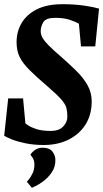

<svg xmlns="http://www.w3.org/2000/svg" viewBox="-25 -680 492 915"><path d="M184 11Q136 11 97 3Q58 -5 32 -15.5Q6 -26 -5 -33L14 -211H85L96 -92Q96 -92 108.5 -83Q121 -74 148 -65Q175 -56 217 -56Q256 -56 276 -77Q296 -98 296 -124Q296 -148 291.5 -165.5Q287 -183 267.5 -205.5Q248 -228 203 -267Q148 -314 115.5 -346.5Q83 -379 68.5 -408.5Q54 -438 54 -479Q54 -530 78.5 -571Q103 -612 151.5 -636Q200 -660 272 -660Q331 -660 377.5 -653Q424 -646 447 -639L429 -459H361L351 -567Q338 -575 309 -585Q280 -595 239 -595Q194 -595 181.5 -574.5Q169 -554 169 -531Q169 -516 177 -501Q185 -486 206.5 -464Q228 -442 269 -407Q304 -376 337 -344Q370 -312 391 -276Q412 -240 412 -197Q412 -133 382.5 -86.5Q353 -40 301.5 -14.5Q250 11 184 11ZM127 215 103 186Q103 186 112 175.5Q121 165 130 146.5Q139 128 139 105Q139 84 129.5 70.5Q120 57 120 57Q128 44 143 34Q158 24 177 24Q211 24 225 42.5Q239 61 239 83Q239 116 222 141Q205 166 183 182.5Q161 199 144 207Q127 215 127 215Z"/></svg>

Font: Faustina VF Beta
Style: Italic
Weight: 400
Italic angle: -8°
Designer: Alfonso Garcia
Foundry: Omnibus-Type
Version: Version 1.006